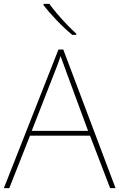

<svg xmlns="http://www.w3.org/2000/svg" viewBox="-20 -972 617 992"><path d="M549 0 445 -271H135L28 0H0L282 -716H307L577 0ZM325 -594Q319 -611 311 -632.5Q303 -654 293 -682Q286 -660 277 -636.5Q268 -613 260 -593L144 -296H435ZM235 -952Q250 -931 274 -902.5Q298 -874 325 -846Q352 -818 374 -798V-792H353Q313 -825 272 -868Q231 -911 205 -945V-952Z"/></svg>

Font: Noto Sans Thin
Style: Regular
Weight: 100
Designer: Monotype Design Team
Foundry: Monotype Imaging Inc.
Version: Version 2.007